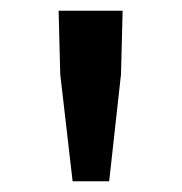

<svg xmlns="http://www.w3.org/2000/svg" viewBox="-20 -795 338 357"><path d="M115 -458 92 -657 89 -775H208L205 -657L183 -458Z"/></svg>

Font: Noto Sans JP Thin Medium
Style: Regular
Weight: 500
Version: Version 2.004-H2;hotconv 1.0.118;makeotfexe 2.5.65603